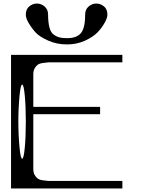

<svg xmlns="http://www.w3.org/2000/svg" viewBox="-20 -1058 790 1078"><path d="M583 -975.6Q583 -958 568.4 -931.6Q551.8 -901.4 528.3 -877Q502.9 -850.6 456.1 -829.1Q410.2 -808.6 356.4 -808.6Q299.8 -808.6 252.9 -829.1Q201.2 -851.6 178.7 -877Q155.3 -903.3 138.7 -932.6Q125 -957 125 -975.6Q125 -1005.9 143.6 -1021.5Q163.1 -1038.1 187.5 -1038.1Q210.9 -1038.1 230.5 -1021.5Q250 -1004.9 250 -975.6Q250 -932.6 257.8 -903.3Q264.6 -876 282.2 -863.3Q296.9 -852.5 315.4 -847.7Q330.1 -843.8 357.4 -843.8Q408.2 -843.8 432.6 -870.1Q458 -897.5 458 -975.6Q458 -1004.9 477.5 -1021.5Q497.1 -1038.1 520.5 -1038.1Q544.9 -1038.1 564.5 -1021.5Q583 -1005.9 583 -975.6ZM89.8 -521.5Q83 -449.2 83 -375Q83 -300.8 89.8 -228.5Q95.7 -167 104.5 -167Q113.3 -167 119.1 -228.5Q125 -290 125 -375Q125 -460 119.1 -521.5Q113.3 -583 104.5 -583Q95.7 -583 89.8 -521.5ZM667 -750V-708H292H252Q246.1 -708 218.8 -704.1Q200.2 -701.2 190.4 -693.4Q180.7 -685.5 173.8 -672.9Q167 -660.2 167 -639.6V-458H542V-417H167V-110.4Q167 -89.8 173.8 -77.1Q180.7 -64.5 190.4 -56.6Q200.2 -48.8 218.8 -45.9Q246.1 -42 252 -42H292H667V0H42V-750H167Z"/></svg>

Font: okolaksMetalik
Style: bold
Weight: 700
Width: 7
Version: Version 0.6